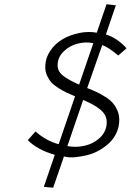

<svg xmlns="http://www.w3.org/2000/svg" viewBox="-20 -771 640 903"><path d="M230 111.8 186 107.9 237.8 -43Q157.2 -65.4 110.8 -111.8L147 -152.8Q196.3 -108.9 255.9 -92.8L333 -317.9Q307.6 -328.6 290.8 -336.7Q273.9 -344.7 253.7 -357.7Q233.4 -370.6 221.4 -383.8Q209.5 -397 201.2 -415.5Q192.9 -434.1 192.9 -455.1Q192.9 -496.6 216.1 -531.5Q239.3 -566.4 274.9 -586.9Q310.5 -607.4 353.3 -616Q396 -624.5 435.1 -617.2L481 -751L524.9 -746.1L478 -608.9Q532.2 -591.8 575.2 -543.9L536.1 -509.8Q490.2 -548.8 460.9 -559.1L390.1 -356.9Q416.5 -346.7 435.1 -337.9Q453.6 -329.1 475.3 -315.4Q497.1 -301.8 510 -287.1Q522.9 -272.5 532 -251.7Q541 -231 541 -207Q541 -175.8 528.6 -147.9Q516.1 -120.1 495.6 -100.3Q475.1 -80.6 448.2 -64.9Q421.4 -49.3 392.3 -42Q363.3 -34.7 334.5 -31.7Q305.7 -28.8 280.8 -35.2ZM352.1 -373 418.9 -567.9Q383.3 -575.7 344.7 -565.7Q306.2 -555.7 278.6 -528.3Q251 -501 251 -463.9Q251 -435.1 276.9 -414.8Q302.7 -394.5 352.1 -373ZM296.9 -84Q337.4 -76.2 379.4 -85.9Q421.4 -95.7 451.7 -125Q481.9 -154.3 481.9 -196.8Q481.9 -230.5 452.6 -254.9Q423.3 -279.3 371.1 -300.8Z"/></svg>

Font: Office Code Pro D Light Italic
Style: Regular
Weight: 300
Italic angle: -9°
Designer: Nathan Rutzky & Paul D. Hunt
Foundry: Adobe Systems Incorporated
Version: Version 1.004;PS 001.004;hotconv 1.0.70;makeotf.lib2.5.58329